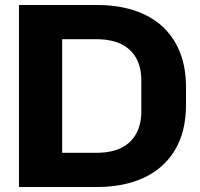

<svg xmlns="http://www.w3.org/2000/svg" viewBox="-20 -749 802 769"><path d="M56 0V-729H367Q452 -729 518.5 -707Q585 -685 631 -642.5Q677 -600 701 -539Q725 -478 725 -399V-330Q725 -222 681 -148.5Q637 -75 557 -37.5Q477 0 367 0ZM229 -108 200 -137H365Q426 -137 466 -157Q506 -177 526 -214.5Q546 -252 546 -302V-427Q546 -480 525 -517Q504 -554 464 -573Q424 -592 365 -592H200L229 -621Z"/></svg>

Font: Hubot Sans
Style: Bold
Weight: 700
Designer: Deni Anggara
Foundry: GitHub, Inc., Subsidiary of Microsoft Corporation
Version: Version 2.000